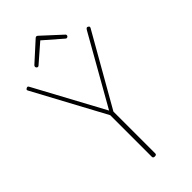

<svg xmlns="http://www.w3.org/2000/svg" viewBox="-402 -1449 1557 1557"><g transform="rotate(-45 376.5 -670.5)"><path d="M368 14Q348 14 348 -1V-479L17 -1093Q13 -1100 15 -1104.5Q17 -1109 26 -1114Q36 -1118 40 -1115Q44 -1112 49 -1102L368 -512L701 -1099Q708 -1111 713.5 -1114.5Q719 -1118 727 -1114Q736 -1109 737.5 -1104.5Q739 -1100 736 -1093L387 -481V-1Q387 14 368 14ZM210 -1170Q204 -1170 199 -1175.5Q194 -1181 194 -1188Q194 -1191 195.5 -1194Q197 -1197 199 -1200L360 -1346Q365 -1351 368.5 -1353Q372 -1355 376 -1355Q380 -1355 383.5 -1353Q387 -1351 392 -1346L553 -1198Q556 -1196 557 -1193Q558 -1190 558 -1187Q558 -1180 553 -1175Q548 -1170 541 -1170Q538 -1170 535 -1171.5Q532 -1173 529 -1176L376 -1309L223 -1176Q220 -1173 217.5 -1171.5Q215 -1170 210 -1170Z"/></g></svg>

Font: Playwrite FR Moderne Thin
Style: Regular
Weight: 250
Version: Version 1.002